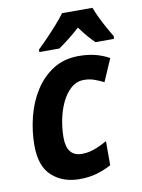

<svg xmlns="http://www.w3.org/2000/svg" viewBox="-87 -826 663 895"><g transform="rotate(-10 244.5 -378.0)"><path d="M217 10Q138 10 87 -36Q36 -82 36 -180Q36 -249 53 -316Q70 -383 104.5 -437Q139 -491 190.5 -523.5Q242 -556 311 -556Q355 -556 390 -547Q425 -538 455 -521L409 -415Q387 -426 364.5 -434Q342 -442 316 -442Q281 -442 254.5 -418.5Q228 -395 210.5 -358Q193 -321 184.5 -277.5Q176 -234 176 -194Q176 -104 248 -104Q278 -104 307 -114.5Q336 -125 368 -143V-29Q337 -12 300 -1Q263 10 217 10ZM135 -618Q156 -638 180.5 -663.5Q205 -689 229 -716Q253 -743 270 -766H414Q422 -744 435 -717Q448 -690 462.5 -664Q477 -638 489 -618L487 -606H400Q384 -621 365.5 -643Q347 -665 331 -687Q279 -640 229 -606H134Z"/></g></svg>

Font: Noto Sans SemiCondensed
Style: Bold Italic
Weight: 700
Width: 4
Italic angle: -12°
Designer: Monotype Design Team
Foundry: Monotype Imaging Inc.
Version: Version 2.013; ttfautohint (v1.8.4.7-5d5b)